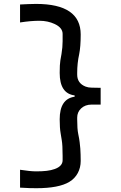

<svg xmlns="http://www.w3.org/2000/svg" viewBox="-20 -801 623 991"><path d="M83.5 75.2Q136.2 83.5 167 83.5Q197.8 83.5 220.9 80.8Q244.1 78.1 262.7 71.3Q303.2 56.6 303.2 25.9V3.9Q303.2 -52.7 298.8 -77.1L293 -112.8Q288.1 -140.6 288.1 -185.1Q288.1 -291 365.2 -301.8V-308.6Q288.1 -317.9 288.1 -424.8Q288.1 -468.8 291.5 -488.8L297.4 -522.5Q303.2 -557.6 303.2 -587.9V-626Q303.2 -657.7 262.7 -676.8Q227.1 -693.8 183.3 -693.8Q139.6 -693.8 83.5 -685.1V-777.8Q92.8 -778.3 103.8 -778.8Q114.7 -779.3 126 -779.8Q147.5 -780.8 166 -780.8Q396.5 -780.8 396.5 -623Q396.5 -559.6 388.7 -521.5Q378.4 -474.6 378.4 -424.8V-416Q378.4 -371.1 421.9 -354Q436 -348.6 453.1 -348.6L499.5 -347.7V-261.2H453.1Q419.4 -261.2 398.4 -241.2Q378.4 -222.2 378.4 -193.8V-185.1Q378.4 -135.3 383.8 -109.6Q389.2 -84 391.1 -67.4Q393.1 -50.8 394.5 -34.2Q396.5 -4.4 396.5 29.8Q396.5 64 381.6 92Q366.7 120.1 337.9 137.7Q283.7 170.4 168 170.4Q149.4 170.4 132.8 169.9L104.5 168.5Q93.3 168 83.5 167.5Z"/></svg>

Font: Plaster
Style: Regular
Weight: 400
Designer: Eben Sorkin
Foundry: Eben Sorkin
Version: Version 1.007